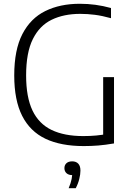

<svg xmlns="http://www.w3.org/2000/svg" viewBox="-20 -769 703 1018"><path d="M424 5.5Q303 5.5 221.2 -33.2Q139.5 -72 97.5 -154.8Q55.5 -237.5 55.5 -369Q55.5 -505 98.8 -588.5Q142 -672 220.2 -710.5Q298.5 -749 403 -749Q445.5 -749 486.2 -743.5Q527 -738 568.5 -726.5V-672.5Q522 -685.5 482.8 -690.5Q443.5 -695.5 405.5 -695.5Q318 -695.5 253.8 -664.2Q189.5 -633 154 -561.5Q118.5 -490 118.5 -369Q118.5 -254 152.2 -183.2Q186 -112.5 253.5 -80Q321 -47.5 421.5 -47.5Q458.5 -47.5 490 -50.5Q521.5 -53.5 549.5 -59L527 -32.5V-360H584.5V-8.5Q538 -0.5 500.8 2.5Q463.5 5.5 424 5.5ZM344 229Q356 200.5 359.8 180Q363.5 159.5 363.5 140L371 159.5H364Q343.5 159.5 332.5 149.2Q321.5 139 321.5 122.5Q321.5 106.5 332.2 96.5Q343 86.5 362.5 86.5Q383.5 86.5 395 98.8Q406.5 111 406.5 135.5Q406.5 155.5 400.2 180.5Q394 205.5 381.5 229Z"/></svg>

Font: Encode Sans SC Light
Style: Regular
Weight: 300
Version: Version 3.002